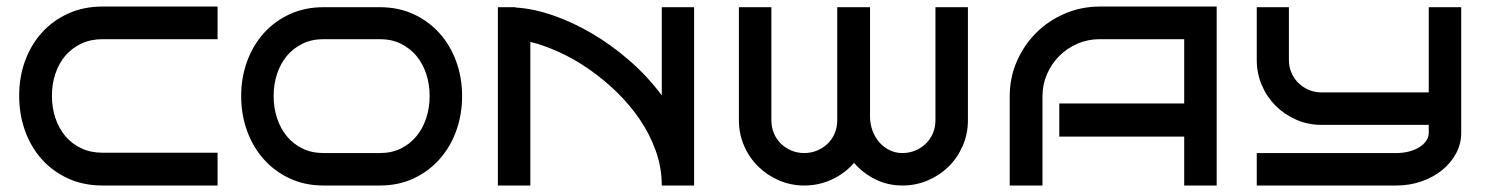

<svg xmlns="http://www.w3.org/2000/svg" viewBox="-20 -572 4592 592"><path d="M650.9 0H295.9Q237.8 0 190.4 -21.5Q143.1 -43 109.4 -80.3Q75.7 -117.7 57.4 -168.2Q39.1 -218.8 39.1 -276.9Q39.1 -334.5 57.4 -384.5Q75.7 -434.6 109.4 -471.7Q143.1 -508.8 190.4 -530.3Q237.8 -551.8 295.9 -551.8H650.9V-451.2H295.9Q259.8 -451.2 230.7 -437.5Q201.7 -423.8 181.6 -400.4Q161.6 -377 150.9 -345.2Q140.1 -313.5 140.1 -276.9Q140.1 -239.7 150.9 -207.8Q161.6 -175.8 181.6 -152.1Q201.7 -128.4 230.7 -114.7Q259.8 -101.1 295.9 -101.1H650.9Z M1404.8 -275.9Q1404.8 -218.8 1386.7 -168.7Q1368.7 -118.7 1335.2 -81.1Q1301.8 -43.5 1255.1 -21.7Q1208.5 0 1151.4 0H977.5Q920.4 0 873.5 -21.7Q826.7 -43.5 793.2 -81.1Q759.8 -118.7 741.7 -168.7Q723.6 -218.8 723.6 -275.9Q723.6 -332.5 741.7 -382.3Q759.8 -432.1 793.2 -469.5Q826.7 -506.8 873.5 -528.3Q920.4 -549.8 977.5 -549.8H1151.4Q1208.5 -549.8 1255.1 -528.3Q1301.8 -506.8 1335.2 -469.5Q1368.7 -432.1 1386.7 -382.3Q1404.8 -332.5 1404.8 -275.9ZM1304.7 -275.9Q1304.7 -312 1294.2 -344Q1283.7 -376 1263.9 -399.7Q1244.1 -423.3 1215.8 -437.3Q1187.5 -451.2 1151.4 -451.2H977.5Q941.4 -451.2 912.8 -437.3Q884.3 -423.3 864.5 -399.7Q844.7 -376 834.2 -344Q823.7 -312 823.7 -275.9Q823.7 -239.7 834.2 -207.8Q844.7 -175.8 864.5 -151.9Q884.3 -127.9 912.8 -114Q941.4 -100.1 977.5 -100.1H1151.4Q1187.5 -100.1 1215.8 -114Q1244.1 -127.9 1263.9 -151.9Q1283.7 -175.8 1294.2 -207.8Q1304.7 -239.7 1304.7 -275.9Z M2020.5 0Q2020.5 -54.7 2002.2 -106.2Q1983.9 -157.7 1952.9 -203.4Q1921.9 -249 1881.1 -288.6Q1840.3 -328.1 1795.4 -359.1Q1750.5 -390.1 1703.9 -411.4Q1657.2 -432.6 1615.2 -442.9V0H1515.1V-549.8H1569.3V-548.8Q1623 -545.9 1683.8 -525.1Q1744.6 -504.4 1804.9 -469Q1865.2 -433.6 1921.1 -385Q1977.1 -336.4 2020.5 -277.8V-549.8H2120.1V0Z M2964.4 -201.2Q2964.4 -159.2 2948.5 -122.6Q2932.6 -85.9 2905.3 -58.8Q2877.9 -31.7 2841.1 -15.9Q2804.2 0 2762.2 0Q2717.8 0 2679.4 -18.8Q2641.1 -37.6 2613.3 -69.8Q2585.4 -37.6 2545.4 -18.8Q2505.4 0 2459.5 0Q2418.5 0 2381.8 -15.9Q2345.2 -31.7 2317.6 -58.8Q2290 -85.9 2274.2 -122.6Q2258.3 -159.2 2258.3 -201.2V-549.8H2358.4V-201.2Q2358.4 -179.7 2366.2 -161.1Q2374 -142.6 2387.7 -129.2Q2401.4 -115.7 2419.9 -107.9Q2438.5 -100.1 2459.5 -100.1Q2481 -100.1 2499.5 -107.9Q2518.1 -115.7 2532 -129.2Q2545.9 -142.6 2553.7 -161.1Q2561.5 -179.7 2561.5 -201.2V-549.8H2662.6V-212.9Q2662.6 -189.5 2670.4 -168.7Q2678.2 -147.9 2691.7 -132.8Q2705.1 -117.7 2723.1 -108.9Q2741.2 -100.1 2762.2 -100.1Q2783.7 -100.1 2802.2 -107.9Q2820.8 -115.7 2834.7 -129.2Q2848.6 -142.6 2856.4 -161.1Q2864.3 -179.7 2864.3 -201.2V-549.8H2964.4Z M3731.4 0H3631.3V-150.9H3246.1V-252.9H3631.3V-451.2H3371.1Q3334.5 -451.2 3302.2 -437.3Q3270 -423.3 3246.1 -399.4Q3222.2 -375.5 3208.3 -343.5Q3194.3 -311.5 3194.3 -274.9V0H3093.3V-274.9Q3093.3 -332.5 3115.2 -382.8Q3137.2 -433.1 3174.8 -470.7Q3212.4 -508.3 3263.2 -530Q3314 -551.8 3371.1 -551.8H3731.4Z M4485.4 -162.1Q4485.4 -128.4 4469.5 -98.9Q4453.6 -69.3 4426.5 -47.4Q4399.4 -25.4 4362.8 -12.7Q4326.2 0 4285.2 0H3855V-100.1H4285.2Q4305.7 -100.1 4324 -104.7Q4342.3 -109.4 4356 -117.9Q4369.6 -126.5 4377.4 -137.7Q4385.3 -148.9 4385.3 -162.1V-187H4054.2Q4013.2 -187 3976.8 -202.9Q3940.4 -218.8 3913.3 -245.8Q3886.2 -272.9 3870.6 -309.3Q3855 -345.7 3855 -387.2V-549.8H3954.1V-387.2Q3954.1 -366.2 3961.9 -347.9Q3969.7 -329.6 3983.4 -316.2Q3997.1 -302.7 4015.4 -294.9Q4033.7 -287.1 4054.2 -287.1H4385.3V-549.8H4485.4Z"/></svg>

Font: Bruno Ace SC
Style: Regular
Weight: 400
Designer: Astigmatic (AOETI)
Foundry: Astigmatic (AOETI)
Version: Version 1.000